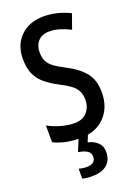

<svg xmlns="http://www.w3.org/2000/svg" viewBox="-177 -796 797 1109"><g transform="rotate(-20 221.5 -242.0)"><path d="M407 -198Q407 -104 351 -47Q295 10 201 10Q105 10 38 -24V-127Q74 -107 117 -95Q160 -83 199 -83Q249 -83 276 -113.5Q303 -144 303 -189Q303 -220 292 -242.5Q281 -265 256 -284Q231 -303 187 -325Q143 -348 111 -374.5Q79 -401 61.5 -438.5Q44 -476 44 -533Q44 -620 98 -672Q152 -724 240 -724Q285 -724 326 -713Q367 -702 401 -685L369 -595Q336 -612 304 -621.5Q272 -631 241 -631Q196 -631 172 -604.5Q148 -578 148 -537Q148 -504 158.5 -482Q169 -460 194 -441.5Q219 -423 262 -401Q334 -364 370.5 -318Q407 -272 407 -198ZM313 135Q313 185 281 212.5Q249 240 190 240Q153 240 130 233V172Q152 179 177 179Q233 179 233 135Q233 111 213 98.5Q193 86 159 81L193 0H250L231 47Q268 55 290.5 77Q313 99 313 135Z"/></g></svg>

Font: Avrile Sans Condensed Medium
Style: Regular
Weight: 500
Width: 3
Designer: Monotype Design Team
Foundry: Monotype Imaging Inc.
Version: Version 2.001;September 10, 2019;FontCreator 11.5.0.2425 64-